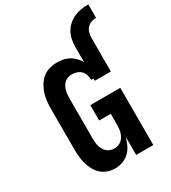

<svg xmlns="http://www.w3.org/2000/svg" viewBox="-228 -1071 1059 1192"><g transform="rotate(-30 301.0 -475.0)"><path d="M239 8Q213 8 187.5 -0.5Q162 -9 142 -26.5Q122 -44 109.5 -67.5Q97 -91 89.5 -116.5Q82 -142 79.5 -168.5Q77 -195 77 -221V-514Q77 -541 80 -568Q83 -595 91.5 -621Q100 -647 114.5 -670.5Q129 -694 150 -711Q171 -728 197.5 -735.5Q224 -743 251 -743Q274 -743 296 -739Q318 -735 337.5 -724Q357 -713 373 -697Q389 -681 400 -661V-768Q400 -794 405 -820Q410 -846 422.5 -869Q435 -892 455 -910Q475 -928 499 -939Q523 -950 549.5 -954Q576 -958 602 -958V-862Q584 -862 566.5 -855.5Q549 -849 537 -835.5Q525 -822 520 -804Q515 -786 515 -768V-527H400V-543H383Q383 -561 378 -578.5Q373 -596 361 -608.5Q349 -621 331.5 -627Q314 -633 296 -633Q282 -633 268.5 -629Q255 -625 244.5 -616Q234 -607 227 -594.5Q220 -582 216 -569Q212 -556 210.5 -542Q209 -528 209 -514V-221Q209 -207 210.5 -193Q212 -179 216 -166Q220 -153 227 -141Q234 -129 244.5 -120Q255 -111 268.5 -106.5Q282 -102 296 -102Q310 -102 323.5 -106.5Q337 -111 347.5 -120Q358 -129 365 -141Q372 -153 376 -166Q380 -179 381.5 -193Q383 -207 383 -221V-300H300V-410H515V0H392V-130Q385 -103 373 -77Q361 -51 341 -31.5Q321 -12 294 -2Q267 8 239 8Z"/></g></svg>

Font: Iosevka HT Extrabold Extended
Style: Regular
Weight: 800
Width: 7
Monospace: yes
Designer: Belleve Invis
Foundry: Belleve Invis
Version: Version 32.3.0; ttfautohint (v1.8.4)